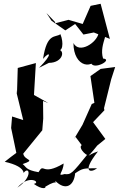

<svg xmlns="http://www.w3.org/2000/svg" viewBox="-20 -973 630 1017"><path d="M226 -904 253 -863 326 -812 378 -846 422 -790 477 -801 562 -767 513 -953 460 -942 418 -846 343 -868 270 -849 273 -855ZM462 -640C475 -599 582 -658 526 -663C500 -746 583 -821 502 -796C492 -746 399 -686 369 -745C369 -616 477 -594 508 -691ZM239 -640C316 -640 329 -714 281 -711C312 -691 319 -745 300 -792C274 -772 229 -802 208 -661C242 -703 264 -691 187 -614ZM413 -204C388 -190 455 -129 448 -161C361 -53 356 -47 322 -51C277 -38 315 -58 317 -107C199 -37 215 -115 184 -61C114 -73 120 -89 100 -104C174 -129 110 -121 103 -159L204 -283L209 -345L208 -438L236 -427L160 -470L170 -639L74 -613L70 -478L64 -497L103 -337L44 -356L39 -295L72 -137C121 -198 105 -196 5 -116C61 -104 103 -83 105 -57C134 -97 157 -37 72 21C134 -52 200 -6 159 1C205 34 225 23 220 16C298 -32 275 16 273 -15C326 39 372 12 378 -55C420 -83 421 -81 494 -82C468 -59 405 -52 499 -171C437 -152 431 -120 495 -202L538 -237L473 -326L533 -389L531 -400L569 -553L590 -618L513 -608L459 -570L480 -428L466 -422L417 -312L371 -235L380 -248Z"/></svg>

Font: Charger Distortion
Style: 2It
Weight: 400
Designer: Jasper
Foundry: Cannot Into Space Fonts
Version: Version 0.98